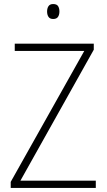

<svg xmlns="http://www.w3.org/2000/svg" viewBox="-20 -930 527 950"><path d="M454 0H33V-30L397 -678H53V-714H444V-684L81 -36H454ZM243 -910Q261 -910 267.5 -899.5Q274 -889 274 -873Q274 -857 267 -846.5Q260 -836 243 -836Q227 -836 220 -846.5Q213 -857 213 -873Q213 -889 220 -899.5Q227 -910 243 -910Z"/></svg>

Font: Noto Sans Khmer SemiCondensed ExtraLight
Style: Regular
Weight: 200
Width: 4
Designer: Danh Hong and the Monotype Design Team
Foundry: Monotype Imaging Inc.
Version: Version 2.004; ttfautohint (v1.8.4.7-5d5b)